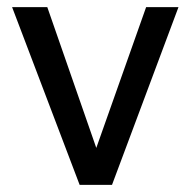

<svg xmlns="http://www.w3.org/2000/svg" viewBox="-20 -520 536 540"><path d="M14 -500H113L287 0H204ZM482 -500 295 0H214L391 -500Z"/></svg>

Font: Inclusive Sans
Style: Regular
Weight: 400
Designer: Olivia King
Foundry: Olivia King
Version: Version 2.004